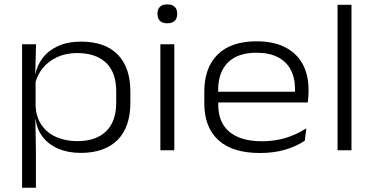

<svg xmlns="http://www.w3.org/2000/svg" viewBox="-20 -684 1702 874"><path d="M347.5 12Q290.5 12 246.2 -6.8Q202 -25.5 175 -60Q148 -94.5 142 -142H121.5L142 -203.5Q144.5 -148.5 170.8 -112.5Q197 -76.5 239 -59Q281 -41.5 332 -41.5Q416.5 -41.5 462.8 -86.2Q509 -131 509 -216.5V-268.5Q509 -354 462.8 -398.2Q416.5 -442.5 330.5 -442.5Q280 -442.5 239.8 -423.8Q199.5 -405 173.5 -372.5Q147.5 -340 139 -298.5L121.5 -346H141Q148.5 -386 174 -419.8Q199.5 -453.5 243.5 -474Q287.5 -494.5 350 -494.5Q457.5 -494.5 515.5 -436Q573.5 -377.5 573.5 -266V-217.5Q573.5 -105 514.8 -46.5Q456 12 347.5 12ZM80.5 170.5V-482.5H144L140.5 -346.5L142 -323V-156L141 -138.5L143.5 4V170.5Z M710 0V-482.5H773.5V0ZM741.5 -578Q719.5 -578 708.2 -589Q697 -600 697 -620V-622.5Q697 -642.5 708.2 -653.2Q719.5 -664 741.5 -664Q764 -664 775.2 -653Q786.5 -642 786.5 -622.5V-620Q786.5 -600 775.2 -589Q764 -578 741.5 -578Z M1163.5 12.5Q1038 12.5 974 -46.2Q910 -105 910 -213V-267Q910 -376 971 -436Q1032 -496 1147.5 -496Q1225.5 -496 1278.2 -468.8Q1331 -441.5 1357.8 -392.2Q1384.5 -343 1384.5 -275.5V-265.5Q1384.5 -254 1383.5 -241.8Q1382.5 -229.5 1381 -217.5H1321.5Q1322.5 -233.5 1322.8 -248.8Q1323 -264 1323 -277.5Q1323 -329.5 1303.2 -366.8Q1283.5 -404 1244.2 -424Q1205 -444 1147.5 -444Q1061.5 -444 1017.2 -399.2Q973 -354.5 973 -273.5V-246.5L973.5 -238.5V-207Q973.5 -169 985.2 -138.5Q997 -108 1021.5 -86.2Q1046 -64.5 1083.5 -52.8Q1121 -41 1172.5 -41Q1231 -41 1280.5 -56.2Q1330 -71.5 1374.5 -100L1367.5 -43.5Q1328.5 -17.5 1277.5 -2.5Q1226.5 12.5 1163.5 12.5ZM941 -217.5V-266.5H1367V-217.5Z M1516.5 0V-662H1580V0Z"/></svg>

Font: Anek Gujarati SemiExpanded Light
Style: Regular
Weight: 300
Width: 6
Designer: Mrunmayee Ghaisas (Gujarati), Yesha Goshar (Latin)
Foundry: Ek Type
Version: Version 1.003